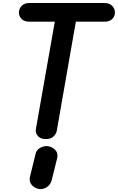

<svg xmlns="http://www.w3.org/2000/svg" viewBox="-20 -954 810 1319"><path d="M293 1.5Q259.5 1.5 240.5 -19.2Q221.5 -40 227 -70L356.5 -805H181.5Q147 -805 128.5 -823.5Q110 -842 110 -867Q110 -895 129.5 -914.2Q149 -933.5 181.5 -933.5H698.5Q731 -933.5 750.2 -914.2Q769.5 -895 769.5 -867Q769.5 -842 751 -823.5Q732.5 -805 698.5 -805H501L370 -55.5Q365.5 -33 347 -15.8Q328.5 1.5 293 1.5ZM247 344Q218.5 339.5 198.2 316.5Q178 293.5 186 259.5L222.5 111Q227.5 78 253.8 62.8Q280 47.5 307.5 50Q338 53.5 359.5 76Q381 98.5 372.5 133.5L335.5 282.5Q327.5 315.5 300.5 332.2Q273.5 349 247 344Z"/></svg>

Font: Edu AU VIC WA NT Pre
Style: Bold
Weight: 700
Designer: Tina and Corey Anderson, Eben Sorkin, Mirko Velimirovic
Foundry: Google for Education
Version: Version 1.001